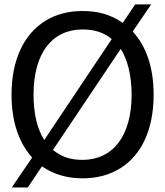

<svg xmlns="http://www.w3.org/2000/svg" viewBox="-20 -792 748 869"><path d="M675.3 -363.3C675.3 -484.9 643.6 -580.1 580.6 -649.4L664.1 -772H591.8L535.6 -688.5C482.4 -725.1 426.3 -742.2 353.5 -742.2C289.1 -742.2 232.9 -727.1 184.6 -697.3C87.9 -637.2 32.2 -521 32.2 -363.3C32.2 -241.7 65.4 -145 125.5 -79.1L33.2 56.6H105.5L169.9 -39.1C222.2 -2.9 283.7 15.1 353.5 15.1C418.5 15.1 475.1 0 523.4 -29.8C620.6 -89.8 675.3 -205.6 675.3 -363.3ZM180.2 -158.2C147.9 -210 131.8 -278.3 131.8 -363.3C131.8 -554.2 217.8 -658.7 354 -658.7C408.2 -658.7 452.1 -644 485.8 -615.2ZM575.7 -363.3C575.7 -174.8 489.3 -68.4 354 -68.4C296.9 -68.4 258.3 -82.5 219.7 -113.3L526.4 -570.8C557.1 -522.5 575.7 -450.7 575.7 -363.3Z"/></svg>

Font: SG Kara Light
Style: Regular
Weight: 400
Designer: Damoon Khanjanzadeh
Version: Version 1.000